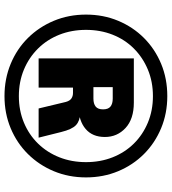

<svg xmlns="http://www.w3.org/2000/svg" viewBox="25 -780 765 855"><g transform="rotate(90 407.5 -352.5)"><path d="M408 10Q331 10 264.5 -17.5Q198 -45 149 -94.5Q100 -144 72.5 -210Q45 -276 45 -353Q45 -430 72.5 -496Q100 -562 149 -611Q198 -660 264 -687.5Q330 -715 408 -715Q485 -715 551 -687.5Q617 -660 666 -611Q715 -562 742.5 -496Q770 -430 770 -353Q770 -276 742.5 -210Q715 -144 666 -94.5Q617 -45 551 -17.5Q485 10 408 10ZM408 -54Q472 -54 526 -76.5Q580 -99 619.5 -139.5Q659 -180 680.5 -234.5Q702 -289 702 -353Q702 -417 680.5 -471.5Q659 -526 619.5 -566Q580 -606 526 -628.5Q472 -651 408 -651Q344 -651 290 -628.5Q236 -606 196 -566Q156 -526 134.5 -471.5Q113 -417 113 -353Q113 -289 134.5 -234.5Q156 -180 196 -139.5Q236 -99 290 -76.5Q344 -54 408 -54ZM240 -142V-566H437Q510 -566 550 -529Q590 -492 590 -437Q590 -382 554.5 -351.5Q519 -321 456 -319L485 -327Q518 -326 537 -308.5Q556 -291 568 -242L593 -142H463L434 -263Q429 -281 418.5 -288Q408 -295 394 -295H352L370 -306V-142ZM368 -386H419Q442 -386 454.5 -396Q467 -406 467 -429Q467 -452 454.5 -462Q442 -472 419 -472H368Z"/></g></svg>

Font: Nunito Sans 11pt Black
Style: Regular
Weight: 900
Version: Version 3.101;gftools[0.9.27]